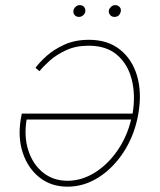

<svg xmlns="http://www.w3.org/2000/svg" viewBox="-20 -710 617 739"><path d="M322.4 -556.8Q394.2 -556.8 441.4 -519.5Q488.6 -482.2 507.5 -418.3Q526.3 -354.4 512.8 -274.1Q499.3 -193.9 459.2 -130Q419 -66.1 361.9 -28.8Q304.7 8.5 240.1 8.5Q176.8 8.5 132.3 -26.8Q87.7 -62.1 68 -120.9Q48.3 -179.7 59.7 -250L63.9 -272.7H490.4Q502.1 -343.8 487.2 -403.2Q472.3 -462.7 430.9 -498.4Q389.6 -534.1 321 -534.1Q271.3 -534.1 233.5 -516.3Q195.7 -498.6 170.3 -475.5Q144.9 -452.4 132.1 -436.1L116.5 -448.9Q131.4 -469.5 159.4 -494.7Q187.5 -519.9 228.3 -538.4Q269.2 -556.8 322.4 -556.8ZM484.7 -250H82.4Q71.7 -184.7 89 -131.2Q106.2 -77.8 145.4 -46Q184.7 -14.2 240.1 -14.2Q293.7 -14.2 343.6 -44.9Q393.5 -75.6 430.9 -128.9Q468.4 -182.2 484.7 -250ZM420.5 -644.9Q409.8 -644.9 403.4 -652.9Q397 -660.9 399.1 -670.5Q400.9 -677.9 407.8 -684.1Q414.8 -690.3 423.3 -690.3Q433.9 -690.3 440.7 -682.7Q447.4 -675.1 444.6 -664.8Q439.6 -644.9 420.5 -644.9ZM284.1 -644.9Q273.4 -644.9 267 -652.3Q260.7 -659.8 262.8 -670.5Q264.6 -678.3 271.5 -684.3Q278.4 -690.3 286.9 -690.3Q297.6 -690.3 303.8 -682.9Q310 -675.4 308.2 -664.8Q307.2 -657.3 299.9 -651.1Q292.6 -644.9 284.1 -644.9Z"/></svg>

Font: Inter Thin  BETA
Style: Italic
Weight: 100
Italic angle: -9.39999°
Designer: Rasmus Andersson
Foundry: rsms
Version: Version 3.011;git-f93a4a705